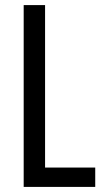

<svg xmlns="http://www.w3.org/2000/svg" viewBox="-20 -734 411 754"><path d="M73 0H354V-76H157V-714H73Z"/></svg>

Font: Noto Sans Gurmukhi UI ExtraCondensed
Style: Regular
Weight: 400
Width: 2
Designer: Jelle Bosma - Monotype Design Team
Foundry: Monotype Imaging Inc.
Version: Version 2.004